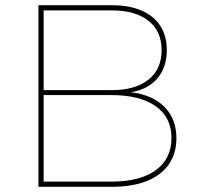

<svg xmlns="http://www.w3.org/2000/svg" viewBox="-20 -719 771 739"><path d="M409 -699Q477 -699 524.5 -678.5Q572 -658 597 -619.5Q622 -581 622 -526Q622 -460 586 -417.5Q550 -375 484 -364Q567 -354 613 -307.5Q659 -261 659 -187Q659 -128 629.5 -86Q600 -44 544.5 -22Q489 0 409 0H128V-699ZM409 -372Q501 -372 551.5 -412.5Q602 -453 602 -526Q602 -599 551.5 -639Q501 -679 409 -679H148V-372ZM409 -20Q519 -20 579.5 -64Q640 -108 640 -188Q640 -267 579.5 -310Q519 -353 409 -353H148V-20Z"/></svg>

Font: Alexandria Thin
Style: Regular
Weight: 250
Designer: Mohamed Gaber
Foundry: Kief Type Foundry
Version: Version 5.100